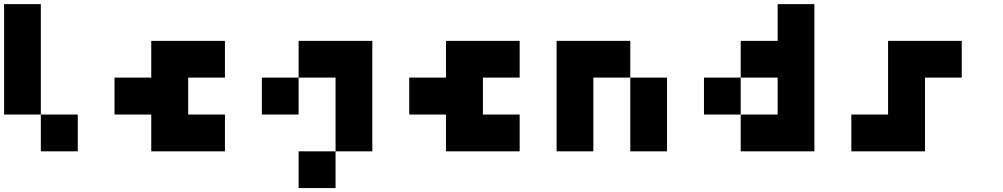

<svg xmlns="http://www.w3.org/2000/svg" viewBox="-20 -740 4904 939"><path d="M0 -719.7Q59.6 -719.7 179.7 -719.7Q179.7 -540 179.7 -179.7Q120.1 -179.7 0 -179.7Q0 -360.4 0 -719.7ZM179.7 -179.7Q240.2 -179.7 360.4 -179.7Q360.4 -120.1 360.4 0Q299.8 0 179.7 0Q179.7 -59.6 179.7 -179.7Z M719.7 -179.7Q660.2 -179.7 540 -179.7Q540 -240.2 540 -360.4Q599.6 -360.4 719.7 -360.4Q719.7 -419.9 719.7 -540Q839.8 -540 1080.1 -540Q1080.1 -480.5 1080.1 -360.4Q1020.5 -360.4 900.4 -360.4Q900.4 -299.8 900.4 -179.7Q960 -179.7 1080.1 -179.7Q1080.1 -120.1 1080.1 0Q960 0 719.7 0Q719.7 -59.6 719.7 -179.7Z M1260.7 -360.4Q1320.3 -360.4 1440.4 -360.4Q1440.4 -299.8 1440.4 -179.7Q1380.9 -179.7 1260.7 -179.7Q1260.7 -240.2 1260.7 -360.4ZM1440.4 -540Q1501 -540 1621.1 -540Q1621.1 -480.5 1621.1 -360.4Q1560.5 -360.4 1440.4 -360.4Q1440.4 -419.9 1440.4 -540ZM1621.1 -360.4Q1680.7 -360.4 1800.8 -360.4Q1800.8 -240.2 1800.8 0Q1741.2 0 1621.1 0Q1621.1 -120.1 1621.1 -360.4ZM1440.4 0Q1501 0 1621.1 0Q1621.1 59.6 1621.1 179.7Q1560.5 179.7 1440.4 179.7Q1440.4 120.1 1440.4 0ZM1621.1 -540Q1680.7 -540 1800.8 -540Q1800.8 -480.5 1800.8 -360.4Q1741.2 -360.4 1621.1 -360.4Q1621.1 -419.9 1621.1 -540Z M2161.1 -179.7Q2101.6 -179.7 1981.4 -179.7Q1981.4 -240.2 1981.4 -360.4Q2041 -360.4 2161.1 -360.4Q2161.1 -419.9 2161.1 -540Q2281.2 -540 2521.5 -540Q2521.5 -480.5 2521.5 -360.4Q2461.9 -360.4 2341.8 -360.4Q2341.8 -299.8 2341.8 -179.7Q2401.4 -179.7 2521.5 -179.7Q2521.5 -120.1 2521.5 0Q2401.4 0 2161.1 0Q2161.1 -59.6 2161.1 -179.7Z M2881.8 -540Q2942.4 -540 3062.5 -540Q3062.5 -480.5 3062.5 -360.4Q3002 -360.4 2881.8 -360.4Q2881.8 -240.2 2881.8 0Q2822.3 0 2702.1 0Q2702.1 -179.7 2702.1 -540Q2761.7 -540 2881.8 -540ZM3062.5 -360.4Q3122.1 -360.4 3242.2 -360.4Q3242.2 -240.2 3242.2 0Q3182.6 0 3062.5 0Q3062.5 -120.1 3062.5 -360.4Z M3962.9 0Q3842.8 0 3602.5 0Q3602.5 -59.6 3602.5 -179.7Q3663.1 -179.7 3783.2 -179.7Q3783.2 -240.2 3783.2 -360.4Q3722.7 -360.4 3602.5 -360.4Q3602.5 -419.9 3602.5 -540Q3663.1 -540 3783.2 -540Q3783.2 -599.6 3783.2 -719.7Q3842.8 -719.7 3962.9 -719.7Q3962.9 -540 3962.9 -179.7Q3962.9 -120.1 3962.9 0ZM3602.5 -179.7Q3543 -179.7 3422.9 -179.7Q3422.9 -240.2 3422.9 -360.4Q3482.4 -360.4 3602.5 -360.4Q3602.5 -299.8 3602.5 -179.7Z M4323.2 -179.7Q4323.2 -240.2 4323.2 -360.4Q4323.2 -419.9 4323.2 -540Q4443.4 -540 4683.6 -540Q4683.6 -480.5 4683.6 -360.4Q4624 -360.4 4503.9 -360.4Q4503.9 -299.8 4503.9 -179.7Q4503.9 -120.1 4503.9 0Q4383.8 0 4143.6 0Q4143.6 -59.6 4143.6 -179.7Q4203.1 -179.7 4323.2 -179.7Z"/></svg>

Font: Pixelfont
Style: 5 px
Weight: 400
Designer: Eugene Lysy
Version: Version 1.0.2 (beta)